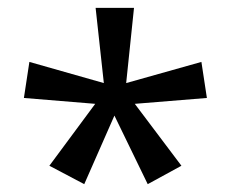

<svg xmlns="http://www.w3.org/2000/svg" viewBox="-20 -780 591 490"><path d="M322 -760H224L245 -568L55 -622L41 -530L223 -515L106 -357L195 -310L272 -485L357 -310L443 -357L324 -515L508 -530L494 -622L302 -568Z"/></svg>

Font: Noto Sans Arabic UI
Style: Regular
Weight: 400
Designer: Monotype Design Team, Nadine Chahine and Nizar Qandah
Foundry: Monotype Imaging Inc.
Version: Version 2.010